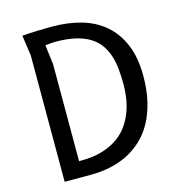

<svg xmlns="http://www.w3.org/2000/svg" viewBox="-111 -852 873 947"><g transform="rotate(-15 325.0 -378.0)"><path d="M87.5 -750Q103 -751.5 123 -752.5Q143 -753.5 164 -754.2Q185 -755 205.5 -755.2Q226 -755.5 242.5 -755.5Q322 -755.5 389.8 -736Q457.5 -716.5 507 -674Q556.5 -631.5 584.5 -565Q612.5 -498.5 612.5 -405Q612.5 -332 598.5 -273.8Q584.5 -215.5 559.8 -170.5Q535 -125.5 500.2 -93.2Q465.5 -61 423.8 -40.2Q382 -19.5 335 -9.8Q288 0 238 0H102.5V-645ZM197.5 -575V-80H207.5Q272 -80 319.5 -95Q367 -110 400.2 -134.8Q433.5 -159.5 454.5 -191.8Q475.5 -224 487.2 -258.5Q499 -293 503.2 -327Q507.5 -361 507.5 -390Q507.5 -432.5 503.5 -470.5Q499.5 -508.5 488.5 -540.5Q477.5 -572.5 458.5 -598Q439.5 -623.5 409.5 -641.5Q379.5 -659.5 337.2 -669.2Q295 -679 238 -679Q230 -679 221 -678.5Q212 -678 204 -677L185 -675Z"/></g></svg>

Font: B612 Mono
Style: Regular
Weight: 400
Version: Version 1.005